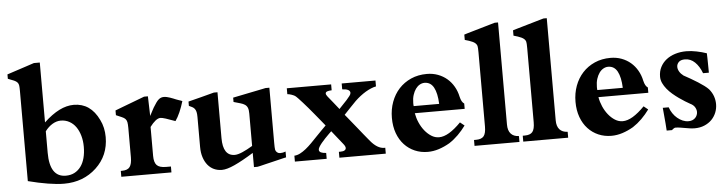

<svg xmlns="http://www.w3.org/2000/svg" viewBox="-45 -910 4268 1125"><g transform="rotate(-5 2089.0 -348.0)"><path d="M212.4 -177.7Q212.4 -34.7 307.1 -34.7Q335.9 -34.7 357.9 -46.1Q379.9 -57.6 395.3 -78.4Q410.6 -99.1 418.5 -128.7Q426.3 -158.2 426.3 -194.3Q426.3 -229.5 417.7 -259.5Q409.2 -289.6 393.6 -311.8Q377.9 -334 355.2 -346.4Q332.5 -358.9 304.7 -358.9Q280.3 -358.9 256.3 -344.7Q232.4 -330.6 212.4 -304.2ZM82 -552.7Q82 -572.8 80.6 -584.2Q79.1 -595.7 72.5 -603Q65.9 -610.4 53.2 -616Q40.5 -621.6 17.6 -629.9V-655.8Q21 -656.7 33.2 -660.9Q45.4 -665 62 -670.4Q78.6 -675.8 97.7 -682.1Q116.7 -688.5 133.3 -693.8Q149.9 -699.2 162.1 -703.4Q174.3 -707.5 177.7 -708.5H212.4V-356.4Q259.8 -400.9 303.2 -422.6Q346.7 -444.3 388.7 -444.3Q487.3 -444.3 536.1 -342.3Q547.9 -318.8 553.5 -293.2Q559.1 -267.6 559.1 -240.2Q559.1 -131.8 482.9 -60.5Q406.2 11.2 293 11.2Q252.9 11.2 198.7 2.4Q144.5 -6.3 82 -22.5Z M924.8 -34.7V0H629.9V-34.7H637.2Q670.4 -34.7 683.1 -52.5Q695.8 -70.3 695.8 -107.9V-280.8Q695.8 -303.7 693.4 -315.7Q690.9 -327.6 683.8 -335Q676.8 -342.3 663.8 -347.7Q650.9 -353 629.9 -362.3V-390.1Q634.8 -392.1 648.2 -397.2Q661.6 -402.3 679.7 -409.2Q697.8 -416 718 -423.6Q738.3 -431.2 756.1 -438Q773.9 -444.8 786.9 -449.7Q799.8 -454.6 803.7 -456.1H826.2L829.6 -340.3Q831.1 -343.3 835 -350.8Q838.9 -358.4 843.3 -366.5Q847.7 -374.5 851.1 -381.1Q854.5 -387.7 855 -388.2Q864.7 -404.3 872.6 -415.3Q880.4 -426.3 887.7 -432.6Q895 -439 902.8 -441.7Q910.6 -444.3 919.4 -444.3Q927.7 -444.3 936.8 -442.1Q945.8 -439.9 954.8 -437Q963.9 -434.1 972.7 -430.4Q981.4 -426.8 988.8 -423.8Q997.6 -419.9 1007.1 -417.2Q1016.6 -414.6 1024.9 -410.6Q1014.6 -376 1001.7 -346.7Q988.8 -317.4 974.6 -297.4Q940.9 -310.1 919.2 -316.9Q897.5 -323.7 888.2 -323.7Q874.5 -323.7 858.6 -311Q842.8 -298.3 826.2 -275.9V-105.5Q826.2 -67.4 841.8 -51Q857.4 -34.7 896.5 -34.7Z M1409.2 11.2V-72.3Q1342.3 -30.8 1296.1 -9.8Q1250 11.2 1221.2 11.2Q1195.8 11.2 1174.6 1.5Q1153.3 -8.3 1137.9 -27.1Q1122.6 -45.9 1113.8 -72.8Q1105 -99.6 1105 -133.8V-310.1Q1105 -328.6 1102.3 -339.8Q1099.6 -351.1 1094 -358.4Q1088.4 -365.7 1080.1 -370.1Q1071.8 -374.5 1060.5 -379.4V-404.8Q1097.2 -414.1 1135.3 -423.8Q1173.3 -433.6 1212.9 -444.3H1234.4V-174.3Q1234.4 -69.8 1303.7 -69.8Q1321.8 -69.8 1349.4 -81.8Q1377 -93.8 1409.2 -113.3V-303.7Q1409.2 -325.7 1404.3 -337.6Q1399.4 -349.6 1388.9 -356.7Q1378.4 -363.8 1362.3 -368.2Q1346.2 -372.6 1323.2 -379.4V-404.8Q1327.1 -405.8 1342 -408.7Q1356.9 -411.6 1377.2 -415.8Q1397.5 -419.9 1420.4 -424.6Q1443.4 -429.2 1463.6 -433.3Q1483.9 -437.5 1498.5 -440.4Q1513.2 -443.4 1517.1 -444.3H1539.6V-120.1Q1539.6 -106 1540 -95.2Q1540.5 -84.5 1541.5 -79.1Q1543.9 -69.3 1551.8 -63.2Q1559.6 -57.1 1569.3 -57.1Q1585.9 -57.1 1601.6 -63.5V-29.3Q1597.7 -28.8 1584.7 -25.6Q1571.8 -22.5 1554 -18.1Q1536.1 -13.7 1516.1 -9Q1496.1 -4.4 1478.3 0Q1460.4 4.4 1447.3 7.6Q1434.1 10.7 1430.2 11.2Z M1878.4 -158.7 1863.3 -144Q1851.6 -132.3 1839.6 -119.9Q1827.6 -107.4 1818.1 -95.7Q1808.6 -84 1802.5 -74Q1796.4 -64 1796.4 -56.6Q1796.4 -45.9 1807.9 -40.5Q1819.3 -35.2 1837.9 -34.7V0H1650.9V-34.7Q1668 -35.6 1685.1 -44.4Q1702.1 -53.2 1719.5 -67.1Q1736.8 -81.1 1754.2 -98.6Q1771.5 -116.2 1789.1 -134.8Q1803.2 -149.4 1818.8 -165.3Q1834.5 -181.2 1848.6 -195.3Q1835.9 -210.9 1820.6 -229.7Q1805.2 -248.5 1789.3 -267.8Q1773.4 -287.1 1757.6 -305.7Q1741.7 -324.2 1727.8 -339.8Q1713.9 -355.5 1702.9 -366.9Q1691.9 -378.4 1685.1 -383.3Q1676.8 -388.2 1664.6 -392.3Q1652.3 -396.5 1641.1 -397.5V-432.1H1901.9V-397.5Q1884.8 -397 1875.2 -393.3Q1865.7 -389.6 1865.7 -381.3Q1865.7 -374.5 1874.5 -363.3Q1890.1 -344.2 1906.2 -324.2Q1922.4 -304.2 1938 -284.2Q1948.2 -295.9 1960.7 -308.3Q1973.1 -320.8 1984.1 -333Q1995.1 -345.2 2002.7 -355.5Q2010.3 -365.7 2010.3 -373Q2010.3 -384.8 1998 -390.9Q1985.8 -397 1963.9 -397.5V-432.1H2162.6V-397.5Q2148.9 -395 2133.1 -388.4Q2117.2 -381.8 2100.8 -372.1Q2084.5 -362.3 2068.1 -349.6Q2051.8 -336.9 2037.1 -322.8Q2019.5 -304.7 2001.2 -285.6Q1982.9 -266.6 1965.3 -247.6Q1968.3 -244.6 1978.8 -231.4Q1989.3 -218.3 2003.9 -200.4Q2018.6 -182.6 2034.7 -162.4Q2050.8 -142.1 2064.9 -124.8Q2079.1 -107.4 2088.9 -95.5Q2098.6 -83.5 2100.1 -82Q2119.1 -59.1 2139.2 -46.9Q2159.2 -34.7 2179.2 -34.7H2185.5V0H1912.6V-34.7H1922.4Q1938 -34.7 1946.3 -39.8Q1954.6 -44.9 1954.6 -53.7Q1954.6 -64 1941.9 -79.1Z M2522.5 -263.2Q2520 -326.2 2501.7 -359.9Q2483.4 -393.6 2447.3 -393.6Q2433.1 -393.6 2419.4 -386Q2405.8 -378.4 2395.3 -363.8Q2384.8 -349.1 2378.2 -328.4Q2371.6 -307.6 2371.6 -281.2Q2371.6 -277.3 2371.8 -272.2Q2372.1 -267.1 2372.6 -263.2ZM2659.7 -124Q2639.2 -95.7 2614.3 -71Q2589.4 -46.4 2561.5 -28.3Q2529.8 -9.8 2497.3 0.7Q2464.8 11.2 2432.1 11.2Q2391.1 11.2 2356 -3.9Q2320.8 -19 2294.7 -47.1Q2268.6 -75.2 2253.9 -115.2Q2239.3 -155.3 2239.3 -205.1Q2239.3 -255.4 2255.4 -299.1Q2271.5 -342.8 2301 -375Q2330.6 -407.2 2372.3 -425.8Q2414.1 -444.3 2465.3 -444.3Q2500.5 -444.3 2530.5 -433.1Q2560.5 -421.9 2583.7 -402.1Q2606.9 -382.3 2622.8 -354.7Q2638.7 -327.1 2645.5 -294.4Q2649.4 -277.8 2655 -267.8Q2660.6 -257.8 2668.9 -252.4V-221.2H2375.5Q2380.4 -192.9 2392.3 -165.5Q2404.3 -138.2 2421.6 -116.7Q2439 -95.2 2460.2 -81.8Q2481.4 -68.4 2505.4 -68.4Q2533.2 -68.4 2565.4 -87.6Q2597.7 -106.9 2634.3 -144.5Z M2907.7 -708.5V-107.9Q2907.7 -72.3 2924.3 -54Q2940.9 -35.6 2971.7 -34.7V0H2707.5V-34.7H2719.7Q2751.5 -34.7 2764.9 -51Q2778.3 -67.4 2778.3 -107.9V-543.5Q2778.3 -573.2 2775.9 -582Q2773.4 -590.3 2766.8 -596.7Q2760.3 -603 2750.5 -607.7Q2740.7 -612.3 2729 -616.2Q2717.3 -620.1 2704.6 -623.5V-654.8Q2710 -656.7 2724.1 -660.9Q2738.3 -665 2756.8 -670.4Q2775.4 -675.8 2796.4 -681.9Q2817.4 -688 2835.9 -693.4Q2854.5 -698.7 2868.7 -702.9Q2882.8 -707 2888.2 -708.5Z M3194.3 -708.5V-107.9Q3194.3 -72.3 3210.9 -54Q3227.5 -35.6 3258.3 -34.7V0H2994.1V-34.7H3006.3Q3038.1 -34.7 3051.5 -51Q3064.9 -67.4 3064.9 -107.9V-543.5Q3064.9 -573.2 3062.5 -582Q3060.1 -590.3 3053.5 -596.7Q3046.9 -603 3037.1 -607.7Q3027.3 -612.3 3015.6 -616.2Q3003.9 -620.1 2991.2 -623.5V-654.8Q2996.6 -656.7 3010.7 -660.9Q3024.9 -665 3043.5 -670.4Q3062 -675.8 3083 -681.9Q3104 -688 3122.6 -693.4Q3141.1 -698.7 3155.3 -702.9Q3169.4 -707 3174.8 -708.5Z M3602.5 -263.2Q3600.1 -326.2 3581.8 -359.9Q3563.5 -393.6 3527.3 -393.6Q3513.2 -393.6 3499.5 -386Q3485.8 -378.4 3475.3 -363.8Q3464.8 -349.1 3458.3 -328.4Q3451.7 -307.6 3451.7 -281.2Q3451.7 -277.3 3451.9 -272.2Q3452.1 -267.1 3452.6 -263.2ZM3739.7 -124Q3719.2 -95.7 3694.3 -71Q3669.4 -46.4 3641.6 -28.3Q3609.9 -9.8 3577.4 0.7Q3544.9 11.2 3512.2 11.2Q3471.2 11.2 3436 -3.9Q3400.9 -19 3374.8 -47.1Q3348.6 -75.2 3334 -115.2Q3319.3 -155.3 3319.3 -205.1Q3319.3 -255.4 3335.4 -299.1Q3351.6 -342.8 3381.1 -375Q3410.6 -407.2 3452.4 -425.8Q3494.1 -444.3 3545.4 -444.3Q3580.6 -444.3 3610.6 -433.1Q3640.6 -421.9 3663.8 -402.1Q3687 -382.3 3702.9 -354.7Q3718.8 -327.1 3725.6 -294.4Q3729.5 -277.8 3735.1 -267.8Q3740.7 -257.8 3749 -252.4V-221.2H3455.6Q3460.4 -192.9 3472.4 -165.5Q3484.4 -138.2 3501.7 -116.7Q3519 -95.2 3540.3 -81.8Q3561.5 -68.4 3585.4 -68.4Q3613.3 -68.4 3645.5 -87.6Q3677.7 -106.9 3714.4 -144.5Z M3836.9 8.8Q3835.9 -9.8 3834 -33.2Q3832 -56.6 3830.1 -77.1Q3828.1 -101.1 3825.7 -126H3860.4Q3867.2 -106.4 3878.4 -89.8Q3889.6 -73.2 3904.3 -61Q3918.9 -48.8 3935.5 -41.7Q3952.1 -34.7 3969.7 -34.7Q3982.4 -34.7 3992.4 -38.8Q4002.4 -43 4009.3 -50Q4016.1 -57.1 4019.8 -66.2Q4023.4 -75.2 4023.4 -84.5Q4023.4 -98.6 4014.9 -112.8Q4006.3 -127 3987.8 -135.7Q3975.6 -142.6 3958.7 -152.8Q3941.9 -163.1 3924.1 -175.8Q3906.2 -188.5 3888.4 -203.6Q3870.6 -218.8 3856.7 -235.8Q3842.8 -252.9 3834.2 -271.2Q3825.7 -289.6 3825.7 -309.1Q3825.7 -340.3 3838.4 -365.2Q3851.1 -390.1 3873.3 -407.7Q3895.5 -425.3 3926 -434.8Q3956.5 -444.3 3991.7 -444.3Q4020.5 -444.3 4052.2 -437.7Q4084 -431.2 4110.8 -421.9Q4111.3 -411.1 4111.6 -396.2Q4111.8 -381.3 4112.1 -365.7Q4112.3 -350.1 4112.5 -334.7Q4112.8 -319.3 4112.8 -307.6H4078.6Q4063 -349.1 4037.8 -373.3Q4012.7 -397.5 3979.5 -397.5Q3954.6 -397.5 3942.9 -385.5Q3931.2 -373.5 3931.2 -357.4Q3931.2 -343.8 3939.5 -329.6Q3947.8 -315.4 3962.4 -304.7H3961.9Q3982.9 -293.5 4004.4 -281Q4025.9 -268.6 4045.2 -256.3Q4064.5 -244.1 4080.1 -232.4Q4095.7 -220.7 4105.5 -210.4Q4123 -189.5 4130.9 -166.7Q4138.7 -144 4138.7 -120.6Q4138.7 -94.7 4129.2 -71Q4119.6 -47.4 4102.1 -29.5Q4084.5 -11.7 4059.1 -1Q4033.7 9.8 4002 9.8Q3987.3 9.8 3972.9 7.6Q3958.5 5.4 3944.3 2.9Q3930.2 0.5 3916.3 -1.7Q3902.3 -3.9 3888.7 -3.9Q3885.3 -3.9 3879.4 -0.2Q3873.5 3.4 3868.2 8.8Z"/></g></svg>

Font: XB Niloofar
Style: Bold
Weight: 700
Designer: Behnam
Foundry: Irmug
Version: Version 7.201 2008